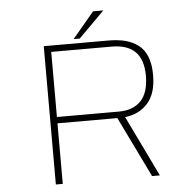

<svg xmlns="http://www.w3.org/2000/svg" viewBox="-57 -911 965 968"><g transform="rotate(-5 425.0 -427.0)"><path d="M339.5 -722.5 449.5 -853.5H501.5L370.5 -722.5ZM673.5 0 524.5 -306.5H221.5V0H186.5V-700H512.5Q561 -700 597.8 -690.8Q634.5 -681.5 663.5 -660Q692.5 -638.5 707.8 -600.2Q723 -562 723 -507.5Q723 -415 680 -365.8Q637 -316.5 564 -308L713 0ZM221.5 -668V-338.5H535Q607.5 -338.5 647 -380.2Q686.5 -422 686.5 -507.5Q686.5 -668 528 -668Z"/></g></svg>

Font: League Mono Wide Thin
Style: Regular
Weight: 100
Width: 8
Designer: Tyler Finck
Foundry: The League of Moveable Type / Tyler Finck
Version: Version 2.210